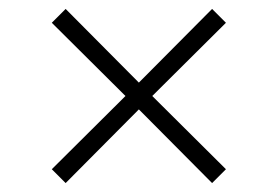

<svg xmlns="http://www.w3.org/2000/svg" viewBox="-20 -535 616 430"><path d="M96 -156 261 -320 96 -484 127 -515 291 -350 455 -515 486 -484 321 -320 486 -156 455 -125 291 -290 127 -125Z"/></svg>

Font: Murecho Light
Style: Regular
Weight: 300
Designer: Neil Summerour
Foundry: Positype
Version: Version 1.010; ttfautohint (v1.8.3)